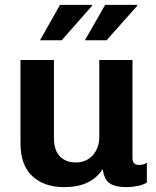

<svg xmlns="http://www.w3.org/2000/svg" viewBox="-20 -757 640 787"><path d="M242 10Q161 10 112.5 -35Q64 -80 64 -169V-511H201V-192Q201 -141 225.5 -116Q250 -91 291 -91Q319 -91 340.5 -104Q362 -117 374.5 -141Q387 -165 387 -195V-511H523V-110Q523 -94 530 -87.5Q537 -81 548 -81Q557 -81 565 -82.5Q573 -84 582 -90V-9Q569 0 545.5 5Q522 10 500 10Q461 10 440.5 0.5Q420 -9 412 -25.5Q404 -42 401 -64Q387 -42 366 -25.5Q345 -9 314.5 0.5Q284 10 242 10ZM328 -592 411 -737H541L543 -734L417 -592ZM144 -592 226 -737H356L358 -734L233 -592Z"/></svg>

Font: Chivo Mono Medium SemiBold
Style: Regular
Weight: 600
Monospace: yes
Version: Version 1.008